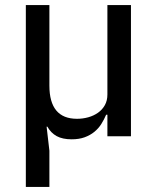

<svg xmlns="http://www.w3.org/2000/svg" viewBox="-20 -538 619 758"><path d="M82 200V-518H175V-200Q175 -69 284 -69Q307 -69 328.5 -75Q350 -81 367 -93Q384 -105 394 -123Q404 -141 404 -165V-518H497V0H404V-85H399Q391 -66 380 -48.5Q369 -31 352.5 -17.5Q336 -4 314 4Q292 12 263 12Q227 12 204 -0.5Q181 -13 167 -38H164L175 57V200Z"/></svg>

Font: IBM Plex Sans Devanagari Text
Style: Regular
Weight: 450
Designer: Mike Abbink, Paul van der Laan, Pieter van Rosmalen, Erin McLaughlin
Foundry: Bold Monday
Version: Version 1.1